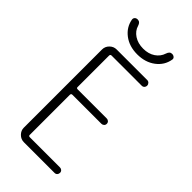

<svg xmlns="http://www.w3.org/2000/svg" viewBox="-285 -1001 1069 1069"><g transform="rotate(45 250.0 -466.0)"><path d="M89.8 -909.2Q88.9 -918.9 95.2 -925.3Q101.6 -931.6 112.3 -931.6Q131.8 -931.6 138.7 -908.2Q147.5 -877 177.2 -857.4Q207 -837.9 248.5 -837.9Q290 -837.9 318.8 -857.4Q347.7 -877 357.4 -908.2Q365.2 -932.6 383.8 -931.6Q393.6 -931.6 400.9 -925.3Q408.2 -918.9 406.2 -909.2Q397.5 -857.4 354 -824.7Q310.5 -792 247.6 -792Q184.6 -792 141.6 -824.7Q98.6 -857.4 89.8 -909.2ZM151.4 -686.5Q142.6 -686.5 141.6 -677.7V-427.7Q141.6 -419.9 151.4 -419.9H379.9Q388.7 -419.9 395 -414.1Q401.4 -408.2 401.4 -398.9Q401.4 -389.6 395 -383.8Q388.7 -377.9 379.9 -377.9H151.4Q142.6 -377.9 141.6 -369.1V-51.8Q141.6 -43 151.4 -43H388.7Q397.5 -43 403.8 -37.1Q410.2 -31.2 410.2 -22Q410.2 -12.7 404.3 -6.3Q398.4 0 388.7 0H147.5Q124 0 106.9 -17.1Q89.8 -34.2 89.8 -56.6V-672.9Q89.8 -696.3 106.9 -713.4Q124 -730.5 147.5 -730.5H388.7Q397.5 -730.5 403.8 -723.6Q410.2 -716.8 410.2 -708Q410.2 -699.2 404.3 -692.9Q398.4 -686.5 388.7 -686.5Z"/></g></svg>

Font: Rounded-X Mgen+ 1mn light
Style: Regular
Weight: 200
Designer: [Source Han Sans]
Ryoko NISHIZUKA  (kana & ideographs); Paul D. Hunt (Latin, Greek & Cyrillic); Wenlong ZHANG  (bopomofo
Version: Version 1.059.20150602